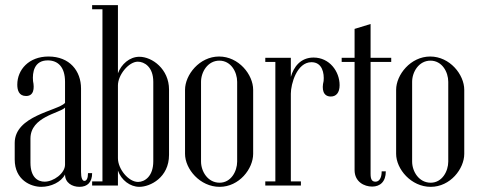

<svg xmlns="http://www.w3.org/2000/svg" viewBox="-20 -719 1856 744"><path d="M47 -391C47 -370 53 -347 81 -347C111 -347 114 -376 108 -405C105 -438 112 -485 165 -485C204 -485 232 -460 232 -402V-320C202 -289 37 -271 37 -165V-101C37 -21 100 5 140 5C177 5 217 -13 232 -43C232 -11 259 5 288 5C319 5 337 -13 337 -48H321C321 -29 316 -18 307 -18C299 -18 294 -30 294 -53V-376C294 -444 250 -500 168 -500C92 -500 47 -449 47 -391ZM232 -302V-81C232 -47 187 -15 153 -15C127 -15 98 -31 98 -89V-182C98 -267 211 -280 232 -302Z M337 0H437V-58C450 -21 484 5 520 5C562 5 635 -31 635 -119V-372C635 -451 570 -499 520 -499C482 -499 450 -470 437 -435V-699H337V-683H377V-16H337ZM437 -388C437 -429 479 -480 514 -480C539 -480 574 -460 574 -402V-94C574 -36 541 -14 515 -14C478 -14 437 -64 437 -106Z M697 -123C697 -64 755 5 831 5C907 5 961 -65 961 -123V-371C961 -430 905 -500 829 -500C753 -500 697 -429 697 -371ZM759 -402C759 -440 785 -484 830 -484C875 -484 899 -440 899 -402V-93C899 -55 875 -11 831 -11C785 -11 759 -55 759 -93Z M1008 0H1146V-16H1107V-356C1107 -393 1130 -478 1187 -478C1229 -478 1237 -435 1234 -405C1226 -373 1232 -345 1262 -345C1282 -345 1296 -359 1296 -389C1296 -442 1257 -496 1195 -496C1145 -496 1118 -460 1107 -421V-495H1008V-479H1047V-16H1008Z M1304 -479H1354V-60C1354 -14 1392 4 1422 4C1453 4 1475 -15 1475 -55H1459C1459 -27 1448 -15 1435 -15C1422 -15 1416 -23 1416 -45V-479H1496V-495H1416V-626L1354 -607V-495H1304Z M1515 -123C1515 -64 1573 5 1649 5C1725 5 1779 -65 1779 -123V-371C1779 -430 1723 -500 1647 -500C1571 -500 1515 -429 1515 -371ZM1577 -402C1577 -440 1603 -484 1648 -484C1693 -484 1717 -440 1717 -402V-93C1717 -55 1693 -11 1649 -11C1603 -11 1577 -55 1577 -93Z"/></svg>

Font: Emberly
Style: Regular
Weight: 400
Designer: Rajesh Rajput
Foundry: Rajesh Rajput
Version: Version 1.000